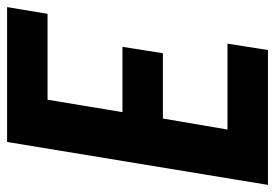

<svg xmlns="http://www.w3.org/2000/svg" viewBox="-137 -638 775 541"><g transform="rotate(90 250.5 -367.5)"><path d="M0 0 19 -114H261L296 -325H112L130 -439H314L345 -621H103L121 -735H501L380 0Z"/></g></svg>

Font: Iosevka SS18 Heavy
Style: Italic
Weight: 900
Italic angle: -9°
Monospace: yes
Designer: Belleve Invis
Foundry: Belleve Invis
Version: Version 25.1.1; ttfautohint (v1.8.4)